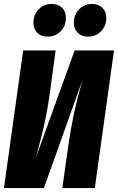

<svg xmlns="http://www.w3.org/2000/svg" viewBox="-20 -950 596 970"><path d="M459 0H295L324 -207Q338 -303 353.5 -375.5Q369 -448 396 -544L202 0H0L97 -695H261L233 -488Q220 -395 204 -323Q188 -251 162 -156L357 -695H556ZM149 -836Q149 -876 175.5 -903Q202 -930 240 -930Q274 -930 293.5 -911Q313 -892 313 -859Q313 -819 286.5 -792Q260 -765 221 -765Q187 -765 168 -784.5Q149 -804 149 -836ZM353 -836Q353 -876 379.5 -903Q406 -930 444 -930Q478 -930 497.5 -910.5Q517 -891 517 -859Q517 -819 490.5 -792Q464 -765 425 -765Q392 -765 372.5 -784.5Q353 -804 353 -836Z"/></svg>

Font: Fira Sans Extra Condensed ExtraBold
Style: Italic
Weight: 800
Width: 3
Italic angle: -8°
Designer: Carrois Corporate & Edenspiekermann AG
Foundry: Carrois Corporate GbR & Edenspiekermann AG
Version: Version 4.203